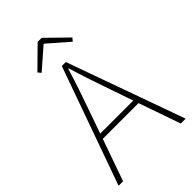

<svg xmlns="http://www.w3.org/2000/svg" viewBox="-271 -1021 1117 1117"><g transform="rotate(-45 287.0 -462.5)"><path d="M159 -781 285 -891H289L415 -781L431 -800L303 -925H270L143 -800ZM11 0H48L139 -258H433L523 0H563L303 -726H270ZM150 -290 201 -435C232 -523 258 -597 285 -688H289C316 -597 341 -523 372 -435L422 -290Z"/></g></svg>

Font: Noto Sans JP Thin
Style: Regular
Weight: 100
Designer: Ryoko NISHIZUKA 西塚涼子 (kana, bopomofo & ideographs); Paul D. Hunt (Latin, Greek & Cyrillic); Sandoll Communications 산돌커뮤니
Foundry: Adobe
Version: Version 2.004;hotconv 1.0.118;makeotfexe 2.5.65603